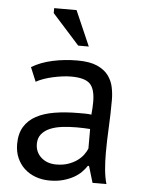

<svg xmlns="http://www.w3.org/2000/svg" viewBox="-52 -762 601 812"><g transform="rotate(5 248.0 -356.0)"><path d="M69 -463Q107 -486 157.5 -497Q208 -508 263 -508Q315 -508 346.5 -494Q378 -480 394.5 -457.5Q411 -435 416.5 -408Q422 -381 422 -354Q422 -294 419 -237Q416 -180 416 -129Q416 -92 419 -59Q422 -26 430 2H371L350 -68H345Q336 -54 322.5 -40.5Q309 -27 290 -16.5Q271 -6 246 1Q221 8 189 8Q157 8 129.5 -2Q102 -12 82 -30.5Q62 -49 50.5 -75Q39 -101 39 -134Q39 -178 57 -207.5Q75 -237 107.5 -254.5Q140 -272 185.5 -279.5Q231 -287 286 -287Q300 -287 313.5 -287Q327 -287 341 -285Q344 -315 344 -339Q344 -394 322 -416Q300 -438 242 -438Q225 -438 205.5 -435.5Q186 -433 165.5 -428.5Q145 -424 126.5 -417.5Q108 -411 94 -403ZM211 -62Q239 -62 261 -69.5Q283 -77 299 -88.5Q315 -100 325.5 -114Q336 -128 341 -141V-224Q327 -225 312.5 -225.5Q298 -226 284 -226Q253 -226 223.5 -222.5Q194 -219 171.5 -209.5Q149 -200 135.5 -183.5Q122 -167 122 -142Q122 -107 147 -84.5Q172 -62 211 -62ZM305 -571H260L145 -699V-720H240Z"/></g></svg>

Font: PTSans
Style: Regular
Weight: 400
Designer: A.Korolkova, O.Umpeleva, V.Yefimov
Foundry: ParaType Ltd
Version: Version 2.003W OFL